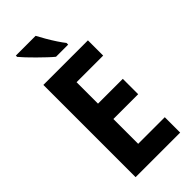

<svg xmlns="http://www.w3.org/2000/svg" viewBox="-289 -993 1051 1051"><g transform="rotate(-45 236.5 -467.0)"><path d="M421 0H76V-714H421V-596H215V-430H407V-311H215V-119H421ZM236 -934Q247 -913 263.5 -884.5Q280 -856 297.5 -829.5Q315 -803 328 -787V-774H234Q219 -786 198 -806Q177 -826 154.5 -848Q132 -870 113 -890.5Q94 -911 83 -924V-934Z"/></g></svg>

Font: Noto Sans Sinhala UI Condensed
Style: Bold
Weight: 700
Width: 3
Designer: Jelle Bosma - Monotype Design Team
Foundry: Monotype Imaging Inc.
Version: Version 2.006; ttfautohint (v1.8.4.7-5d5b)